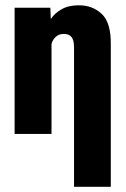

<svg xmlns="http://www.w3.org/2000/svg" viewBox="-20 -514 482 737"><path d="M264.2 203.1H405.3V-344.2Q406.2 -426.3 371.1 -460Q335.9 -493.7 282.7 -493.7Q242.2 -493.7 215.6 -478Q189 -462.4 176.3 -442.4H174.8L173.3 -484.4H36.1V0H177.7V-345.2Q181.6 -360.8 193.8 -372.3Q206.1 -383.8 224.6 -383.8Q244.6 -383.8 254.4 -372.1Q264.2 -360.4 264.2 -331.5Z"/></svg>

Font: Roboto Flex
Style: wght 700 wdth 25 opsz 34 GRAD 0.00 slnt 0.00 XTRA 468 XOPQ 96 YOPQ 79 YTLC 514 YTUC 712 YTAS 750 YTDE -203.00 YTFI 738
Weight: 700
Width: 1
Designer: Berlow after Robertson
Foundry: Google
Version: Version 3.100